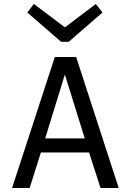

<svg xmlns="http://www.w3.org/2000/svg" viewBox="-20 -940 654 960"><path d="M141.5 -177.8 163.3 -248H429L458.3 -177.8ZM128.2 0H40.4L254 -655H316L315.6 -604.1L194.7 -211.8H195.3ZM573.6 0H482.6L414.5 -211.6L415.1 -211.9L292.1 -606.2L297.8 -655H360.8ZM492.5 -877.6 323.5 -731H295.8L292.8 -794.4L459.1 -920ZM116.3 -877.6 149.4 -920 316.3 -794.4 313.2 -731H285.6Z"/></svg>

Font: Intel One Mono Light
Style: Regular
Weight: 300
Monospace: yes
Designer: Fred Shallcrass
Foundry: Frere-Jones Type LLC
Version: Version 1.004